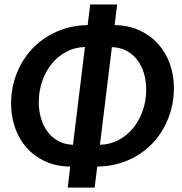

<svg xmlns="http://www.w3.org/2000/svg" viewBox="-20 -800 830 876"><path d="M503 -685.5 514.5 -779.5H391.5L380 -685.5C346 -685.2 313.8 -680.6 283.2 -671.8C252.8 -662.9 224.5 -650.7 198.5 -635C172.5 -619.3 149.2 -600.7 128.5 -579C107.8 -557.3 90.2 -533.2 75.8 -506.8C61.2 -480.2 50.1 -451.8 42.2 -421.5C34.4 -391.2 30.5 -359.7 30.5 -327C30.5 -288.3 36.6 -251.7 48.8 -217C60.9 -182.3 78.5 -152 101.5 -126C124.5 -100 152.8 -79.2 186.2 -63.8C219.7 -48.2 257.8 -40.3 300.5 -40L289 56H412L423.5 -40C457.8 -40.3 490.2 -44.8 520.8 -53.5C551.2 -62.2 579.5 -74.3 605.5 -90C631.5 -105.7 654.8 -124.3 675.5 -146C696.2 -167.7 713.8 -191.8 728.2 -218.2C742.8 -244.8 753.9 -273.2 761.8 -303.5C769.6 -333.8 773.5 -365.5 773.5 -398.5C773.5 -437.5 767.3 -474.2 755 -508.8C742.7 -543.2 724.8 -573.5 701.5 -599.5C678.2 -625.5 649.8 -646.2 616.5 -661.5C583.2 -676.8 545.3 -684.8 503 -685.5ZM647 -392.5C647 -357.8 641.8 -325.3 631.2 -295C620.8 -264.7 606.1 -238.1 587.2 -215.2C568.4 -192.4 546.1 -174.2 520.2 -160.8C494.4 -147.2 466.3 -140.2 436 -139.5L490.5 -585C515.2 -584.3 537.2 -578.8 556.8 -568.5C576.2 -558.2 592.7 -544.2 606 -526.8C619.3 -509.2 629.5 -489 636.5 -466C643.5 -443 647 -418.5 647 -392.5ZM157 -333C157 -367.3 162.2 -399.7 172.8 -430C183.2 -460.3 197.9 -486.9 216.8 -509.8C235.6 -532.6 257.8 -550.8 283.5 -564.2C309.2 -577.8 337.2 -584.8 367.5 -585.5L313 -139.5C288.3 -140.2 266.3 -145.7 247 -156C227.7 -166.3 211.3 -180.2 198 -197.8C184.7 -215.2 174.5 -235.7 167.5 -259C160.5 -282.3 157 -307 157 -333Z"/></svg>

Font: Lato
Style: Bold Italic
Weight: 700
Italic angle: -7°
Designer: Lukasz Dziedzic
Foundry: tyPoland Lukasz Dziedzic
Version: Version 2.007; 2014-02-27